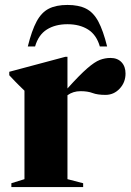

<svg xmlns="http://www.w3.org/2000/svg" viewBox="-20 -757 530 777"><path d="M427 -522.5Q455.5 -522.5 471.8 -505.2Q488 -488 488 -459.5Q488 -423.5 464.2 -398.2Q440.5 -373 407 -373Q374.5 -373 354.8 -380.5Q335 -388 306 -388Q275.5 -388 253 -371.5V-32L316.5 -15.5V0H26V-15.5L79 -32V-390Q69 -400 57 -411.5Q45 -423 17.5 -452.5V-466.5L244 -527H253V-399Q302.5 -454 332.8 -480.2Q363 -506.5 384 -514.5Q405 -522.5 427 -522.5ZM253 -659Q203.5 -659 169.5 -637.5Q135.5 -616 122 -569H92.5Q108.5 -633.5 128.2 -670.2Q148 -707 177.8 -722Q207.5 -737 253 -737Q298.5 -737 328.2 -722Q358 -707 377.8 -670.2Q397.5 -633.5 413.5 -569H384Q370.5 -616 336.5 -637.5Q302.5 -659 253 -659Z"/></svg>

Font: Newsreader 72pt
Style: Bold
Weight: 700
Designer: Hugues Gentile
Foundry: Production Type
Version: Version 1.003; ttfautohint (v1.8.3)